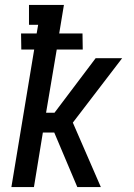

<svg xmlns="http://www.w3.org/2000/svg" viewBox="-20 -755 540 775"><path d="M26 0 118 -555H66L65 -620H128L134 -655H97V-735H238L219 -620H313L314 -555H209L166 -300H200L366 -520H473L274 -260L387 0H292L199 -220H153L117 0Z"/></svg>

Font: Iosevka Curly Slab Medium
Style: Italic
Weight: 500
Italic angle: -9°
Monospace: yes
Designer: Belleve Invis
Foundry: Belleve Invis
Version: Version 22.1.2; ttfautohint (v1.8.4)